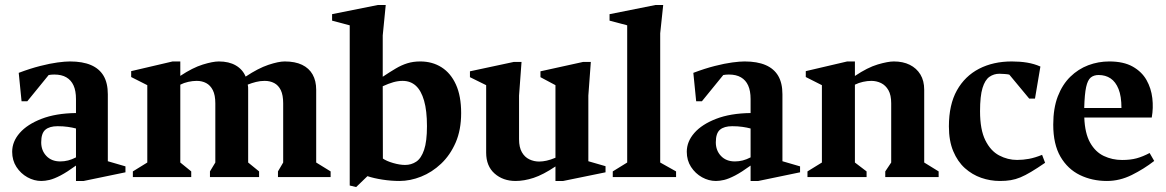

<svg xmlns="http://www.w3.org/2000/svg" viewBox="-20 -713 4694 773"><path d="M146.4 15.6Q117.4 15.6 90.3 0.6Q63.3 -14.5 46.1 -41Q29 -67.5 29 -101.9Q29 -143 59.4 -177.7Q89.8 -212.4 147.2 -234.6Q204.6 -256.9 285.9 -257.9V-314.1Q285.9 -347.4 276.1 -368.9Q266.4 -390.4 247.2 -401.6Q228.1 -412.9 198.6 -412.9Q193.2 -412.9 186.5 -412.4Q179.7 -411.9 175.9 -410.9L90 -305.4H66.8L55.4 -419.7Q102.2 -437.4 141.9 -447.4Q181.5 -457.5 212.1 -461.6Q242.7 -465.6 261.6 -465.6Q312.4 -465.6 346.2 -451.1Q380 -436.6 397.1 -407.6Q414.1 -378.5 414.1 -333.4V-63.9L485.1 -43.2V-19.3L316.9 15.6H285.9V-46.4Q249.6 -20 223.5 -6.4Q197.4 7.1 179.2 11.4Q161 15.6 146.4 15.6ZM222.6 -63.1Q238.6 -63.1 254.1 -67Q269.5 -70.9 285.9 -79.4V-195.7Q271.6 -199.6 253.2 -202.2Q234.9 -204.9 211.9 -204.9Q179.5 -204.9 162.7 -190.8Q145.9 -176.7 145.9 -140Q145.9 -107 166.7 -85.1Q187.5 -63.1 222.6 -63.1Z M514.9 0V-22.9L573 -58.7V-370.1L508.1 -402.9V-426.6L674.9 -465.6H705.9V-407.5Q755.9 -440.6 796.4 -453.1Q837 -465.6 861.1 -465.6Q901.7 -465.6 929.3 -449.6Q956.9 -433.6 969 -404.6Q1019.4 -438.1 1060.4 -451.9Q1101.5 -465.6 1126.1 -465.6Q1168 -465.6 1196.1 -452.1Q1224.2 -438.6 1238.6 -413.1Q1253 -387.6 1253 -351.6V-58.7L1311.1 -22.9V0H1099.1V-22.9L1120.1 -58.7V-296.9Q1120.1 -330.1 1110.6 -349.9Q1101 -369.6 1084.1 -378.5Q1067.2 -387.4 1045.7 -387.4Q1027.5 -387.4 1010.7 -383.1Q994 -378.9 977.4 -372.4Q978.7 -367.6 978.9 -362.7Q979.1 -357.7 979.1 -351.6V-58.7L1023.1 -22.9V0H825.3V-22.9L846.9 -58.7V-296.9Q846.9 -330.1 836.9 -349.9Q826.9 -369.6 810.1 -378.5Q793.3 -387.4 772.1 -387.4Q755.7 -387.4 738.1 -383.5Q720.4 -379.6 705.9 -372.1V-58.7L749.9 -22.9V0Z M1388 33.9V-611L1317 -629.9V-656L1502 -693H1533L1520.9 -570.4V-404Q1550.1 -423.5 1573.3 -437.2Q1596.5 -451 1620.1 -458.3Q1643.7 -465.6 1671.9 -465.6Q1720.7 -465.6 1757.8 -442Q1794.9 -418.4 1815.7 -372.4Q1836.6 -326.4 1836.6 -257.7Q1836.6 -190.1 1814.6 -139.3Q1792.5 -88.5 1755.9 -53.9Q1719.4 -19.4 1675.4 -1.9Q1631.4 15.6 1588.1 15.6Q1555.2 15.6 1519.9 10.2Q1484.6 4.7 1459.4 -3.8L1413.9 40.1ZM1521.5 -74.7Q1535.9 -64.5 1562.7 -56.7Q1589.5 -48.9 1610.9 -48.9Q1635.9 -48.9 1655.9 -62.2Q1675.9 -75.6 1687.4 -109.6Q1699 -143.6 1699 -205.1Q1699 -267.1 1687.4 -307.6Q1675.8 -348.1 1654.2 -367.8Q1632.6 -387.4 1600.6 -387.4Q1582.5 -387.4 1563.2 -381.9Q1544 -376.4 1520.9 -365.8Z M2055.9 15.6Q2005.1 15.6 1971.2 -14.4Q1937.3 -44.4 1937.3 -98.4V-370.1L1872 -402.3V-425.9L2048.7 -463.7H2079.7L2069.7 -328.1V-152.6Q2069.7 -120.1 2081.1 -100.2Q2092.4 -80.4 2111.1 -71.5Q2129.7 -62.6 2150.6 -62.6Q2164.6 -62.6 2180.9 -66.2Q2197.2 -69.9 2216.3 -77.9V-370.1L2155.9 -402.3V-425.9L2327.7 -463.7H2358.7L2348.7 -328.1V-63.9L2417.9 -43.9V-19.3L2247.3 15.6H2216.3V-42.8Q2166.6 -9.5 2128.3 3.1Q2089.9 15.6 2055.9 15.6Z M2447 0V-22.9L2505.1 -58.7V-611.1L2434.1 -629.9V-656L2619.1 -693H2650.1L2638 -578.9V-58.7L2701.9 -22.9V0Z M2862.4 15.6Q2833.4 15.6 2806.3 0.6Q2779.3 -14.5 2762.1 -41Q2745 -67.5 2745 -101.9Q2745 -143 2775.4 -177.7Q2805.8 -212.4 2863.2 -234.6Q2920.6 -256.9 3001.9 -257.9V-314.1Q3001.9 -347.4 2992.1 -368.9Q2982.4 -390.4 2963.2 -401.6Q2944.1 -412.9 2914.6 -412.9Q2909.2 -412.9 2902.5 -412.4Q2895.7 -411.9 2891.9 -410.9L2806 -305.4H2782.8L2771.4 -419.7Q2818.2 -437.4 2857.9 -447.4Q2897.5 -457.5 2928.1 -461.6Q2958.7 -465.6 2977.6 -465.6Q3028.4 -465.6 3062.2 -451.1Q3096 -436.6 3113.1 -407.6Q3130.1 -378.5 3130.1 -333.4V-63.9L3201.1 -43.2V-19.3L3032.9 15.6H3001.9V-46.4Q2965.6 -20 2939.5 -6.4Q2913.4 7.1 2895.2 11.4Q2877 15.6 2862.4 15.6ZM2938.6 -63.1Q2954.6 -63.1 2970.1 -67Q2985.5 -70.9 3001.9 -79.4V-195.7Q2987.6 -199.6 2969.2 -202.2Q2950.9 -204.9 2927.9 -204.9Q2895.5 -204.9 2878.7 -190.8Q2861.9 -176.7 2861.9 -140Q2861.9 -107 2882.7 -85.1Q2903.5 -63.1 2938.6 -63.1Z M3230.9 0V-22.9L3289 -58.7V-370.1L3224.1 -402.9V-426.6L3390.9 -465.6H3421.9V-407.2Q3473.1 -441.5 3514.1 -453.6Q3555.1 -465.6 3578.7 -465.6Q3615.4 -465.6 3642.7 -452.1Q3670.1 -438.5 3685.5 -413.2Q3700.9 -387.9 3700.9 -351.6V-58.7L3759 -22.9V0H3544.1V-22.9L3568 -58.7V-297.1Q3568 -330.3 3556.8 -349.9Q3545.5 -369.6 3527.3 -378.5Q3509 -387.4 3487.9 -387.4Q3471.9 -387.4 3454.4 -383.5Q3436.9 -379.6 3421.9 -372.1V-58.7L3468.9 -22.9V0Z M4005.8 15.6Q3966.9 15.6 3930.4 2.9Q3894 -9.8 3864.6 -36.1Q3835.3 -62.5 3817.8 -104.3Q3800.3 -146 3800.3 -204.1Q3800.3 -291.4 3832.5 -349.1Q3864.8 -406.7 3921.8 -436.2Q3978.9 -465.6 4053.7 -465.6Q4086.6 -465.6 4115.3 -460.9Q4144 -456.1 4168.7 -445.1L4146.9 -316.1H4123.6L4043.6 -412.5Q4039.1 -413.9 4025.9 -415Q4012.8 -416.1 4003.6 -416.1Q3981.4 -416.1 3963.5 -403.7Q3945.6 -391.2 3935.7 -358.9Q3925.7 -326.5 3925.7 -265Q3925.7 -191.1 3947 -148.2Q3968.2 -105.4 4002.7 -87.2Q4037.1 -69.1 4074.7 -69.1Q4098.9 -69.1 4122.7 -73.5Q4146.5 -77.9 4175.5 -89.6L4187.6 -57.6Q4155.4 -35.5 4131.4 -21.2Q4107.5 -6.9 4088.2 1.1Q4068.9 9.1 4049.2 12.4Q4029.5 15.6 4005.8 15.6Z M4436.4 15.6Q4376.9 15.6 4327.7 -8.3Q4278.5 -32.3 4249.4 -82.3Q4220.4 -132.4 4220.4 -211.1Q4220.4 -277.2 4238.8 -325.1Q4257.3 -372.9 4289.1 -404Q4321 -435.1 4361.4 -450.4Q4401.9 -465.6 4445.9 -465.6Q4503.5 -465.6 4540.3 -444.9Q4577.1 -424.1 4595.9 -390.8Q4614.7 -357.5 4619.3 -317.8Q4623.9 -278.1 4617 -239.9H4345.4Q4347.7 -176.4 4368.8 -138.8Q4389.9 -101.2 4423.9 -85.1Q4458 -68.9 4497.7 -68.9Q4531.2 -68.9 4556.2 -75.7Q4581.1 -82.5 4608.4 -97L4626.9 -65Q4585.2 -32.6 4536.6 -8.5Q4488 15.6 4436.4 15.6ZM4345.1 -278.3H4495Q4495 -325.5 4483.3 -354.6Q4471.6 -383.6 4451.3 -397.3Q4431 -411 4403.1 -411Q4383.9 -411 4371.4 -400.9Q4359 -390.8 4352.8 -362.4Q4346.6 -334 4345.1 -278.3Z"/></svg>

Font: Ancizar Serif Light
Style: Regular
Weight: 300
Designer: Cesar Puertas, Viviana Monsalve, Julian Moncada, Julian Prieto, Jose Castro, Felipe Aragon, Mariel Hernandez, Sara Alarc
Version: Version 8.100